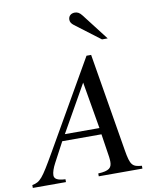

<svg xmlns="http://www.w3.org/2000/svg" viewBox="-148 -988 857 1061"><g transform="rotate(-10 280.0 -457.0)"><path d="M500 -742 385 -891C372 -908 360 -914 345 -914C325 -914 309 -902 309 -880C309 -868 315 -858 328 -848L468 -742ZM369 -262H175L324 -525ZM564 0V-16C511 -20 500 -31 486 -115L394 -668H368L83 -172C8 -42 -5 -25 -51 -16V0H135V-16C88 -18 73 -30 73 -49C73 -65 81 -89 95 -115L154 -226H374L394 -95C395 -86 396 -77 396 -69C396 -35 382 -19 319 -16V0Z"/></g></svg>

Font: XITS
Style: Italic
Weight: 400
Italic angle: -16.33°
Designer: MicroPress Inc., with final additions and corrections provided by Coen Hoffman, Elsevier (retired)
Version: Version 1.302